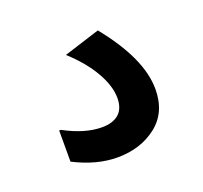

<svg xmlns="http://www.w3.org/2000/svg" viewBox="-62 -97 435 411"><g transform="rotate(-20 155.0 109.0)"><path d="M45 218V147H49Q95 172 134 172Q159 172 172.5 160Q186 148 186 124Q186 97 167.5 64.5Q149 32 114 0L196 -26Q269 64 269 134Q269 187 232.5 215.5Q196 244 143 244Q96 244 45 218Z"/></g></svg>

Font: Amiko SemiBold
Style: Regular
Weight: 600
Designer: Pablo Impallari, Rodrigo Fuenzalida, Andres Torresi
Foundry: Impallari Type
Version: Version 1.001; ttfautohint (v1.3)